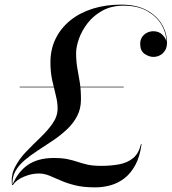

<svg xmlns="http://www.w3.org/2000/svg" viewBox="-20 -780 742 830"><path d="M32 20Q26.5 -21.5 44.5 -57Q62.5 -92.5 92.8 -124Q123 -155.5 154.2 -185.2Q185.5 -215 207.2 -246Q229 -277 229 -311Q229 -338 221.2 -367.8Q213.5 -397.5 205.8 -432.5Q198 -467.5 198 -510Q198 -566.5 220.2 -612.2Q242.5 -658 283.2 -691.2Q324 -724.5 380 -742.2Q436 -760 504 -760Q570 -760 614 -736Q658 -712 680 -674.5Q702 -637 702 -596Q702 -575.5 693.5 -561.8Q685 -548 671.5 -541Q658 -534 643 -534Q624.5 -534 605.2 -547Q586 -560 586 -590Q586 -607.5 594.2 -619.8Q602.5 -632 615.5 -638.5Q628.5 -645 643 -645Q666 -645 681 -630.8Q696 -616.5 699 -601Q699 -637 678.5 -672.5Q658 -708 617 -731.8Q576 -755.5 514 -755.5Q462 -755.5 423.2 -734.2Q384.5 -713 359.2 -680.5Q334 -648 321.5 -613Q309 -578 309 -550Q309 -515.5 314.2 -486Q319.5 -456.5 324.8 -424.5Q330 -392.5 330 -350Q330 -309.5 313.2 -277.8Q296.5 -246 269.2 -220.5Q242 -195 209.8 -173.2Q177.5 -151.5 145.5 -130.8Q113.5 -110 87.2 -88Q61 -66 46.2 -39.5Q31.5 -13 34.5 20ZM392 30Q340.5 30 304.5 21Q268.5 12 241.8 0Q215 -12 192.8 -21Q170.5 -30 147 -30Q116.5 -30 83.5 -16.2Q50.5 -2.5 35.5 20H33.5Q45 -8 61.2 -29.5Q77.5 -51 99.2 -66.2Q121 -81.5 149 -89.2Q177 -97 212 -97Q249.5 -97 273.2 -91.8Q297 -86.5 316.5 -80Q336 -73.5 359 -68.2Q382 -63 417.5 -63Q459 -63 494.5 -69.5Q530 -76 554.8 -96Q579.5 -116 589.5 -157H592Q584.5 -102.5 565 -66.5Q545.5 -30.5 517.8 -9.2Q490 12 457.8 21Q425.5 30 392 30ZM65 -402.5V-405H515V-402.5Z"/></svg>

Font: Bodoni Moda 72pt
Style: Italic
Weight: 400
Italic angle: -13°
Designer: Owen Earl
Foundry: indestructible type
Version: Version 2.005